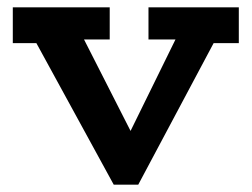

<svg xmlns="http://www.w3.org/2000/svg" viewBox="-20 -491 688 525"><path d="M291 14 56 -416H193L337 -133L476 -416H587L358 14ZM15 -373V-471H280V-383H119L116 -373ZM386 -383V-471H633V-373H531L528 -383Z"/></svg>

Font: BioRhyme
Style: Bold
Weight: 700
Designer: Aoife Mooney
Foundry: Aoife Mooney Type
Version: Version 1.600;gftools[0.9.33]